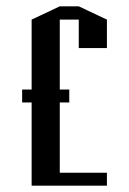

<svg xmlns="http://www.w3.org/2000/svg" viewBox="-20 -552 408 607"><path d="M318 -400H229V-490H169V-269H199V-228H169V-6H318V35H80V-228H50V-269H80V-490L169 -532H229L318 -490Z"/></svg>

Font: Frankia
Style: Regular
Weight: 400
Version: Version 001.000